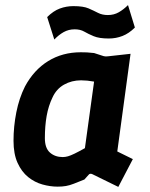

<svg xmlns="http://www.w3.org/2000/svg" viewBox="-20 -723 590 753"><path d="M206 9Q177 9 146.5 0.5Q116 -8 90.5 -28.5Q65 -49 49 -84Q33 -119 33 -171Q33 -227 44 -282.5Q55 -338 78 -384Q113 -449 169 -483.5Q225 -518 297 -518Q309 -518 321 -517.5Q333 -517 349 -515L386 -503Q392 -501 402 -502L492 -512L440 -129L501 -99L444 10L342 -40Q333 -44 328 -38L311 -19Q286 -9 269.5 -2.5Q253 4 238.5 6.5Q224 9 206 9ZM226 -107Q236 -107 246.5 -110Q257 -113 272.5 -120.5Q288 -128 313 -142L349 -403Q321 -408 298 -408Q261 -408 231 -391Q201 -374 186 -341Q170 -308 163 -268.5Q156 -229 156 -181Q156 -142 176 -124.5Q196 -107 226 -107ZM193 -568 165 -656Q189 -680 214.5 -689.5Q240 -699 268 -699Q307 -699 327.5 -690Q348 -681 364.5 -672.5Q381 -664 403 -664Q427 -664 446 -675Q465 -686 482 -703L509 -615Q486 -592 460.5 -582Q435 -572 407 -572Q369 -572 347.5 -581Q326 -590 310.5 -599Q295 -608 273 -608Q249 -608 229.5 -597Q210 -586 193 -568Z"/></svg>

Font: Finlandica SemiBold
Style: Italic
Weight: 600
Italic angle: -8°
Designer: Niklas Ekholm, Juho Hiilivirta, Jaakko Suomalainen
Foundry: Helsinki Type Studio
Version: Version 1.063